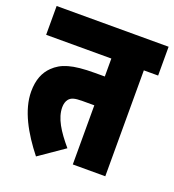

<svg xmlns="http://www.w3.org/2000/svg" viewBox="-120 -717 757 833"><g transform="rotate(20 258.5 -300.0)"><path d="M451 -489H517V-622H0V-489H301V-406H256C150 -406 103 -390 67 -355C39 -328 23 -290 23 -236C23 -150 74 -60 139 22L255 -58C205 -117 173 -167 173 -218C173 -233 177 -246 184 -255C195 -268 209 -273 247 -273H301V0H451Z"/></g></svg>

Font: Noto Sans ExtraCondensed Black
Style: Italic
Weight: 900
Width: 2
Italic angle: -12°
Designer: Monotype Design Team
Foundry: Monotype Imaging Inc.
Version: Version 2.013